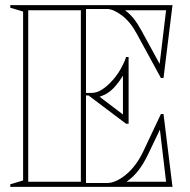

<svg xmlns="http://www.w3.org/2000/svg" viewBox="-20 -728 742 748"><path d="M20 0V-10L70 -25V-683L20 -698V-708H652L617 -424H607L512 -598Q487 -644 454 -668.5Q421 -693 397 -693H315V-366H335Q356 -366 374 -377Q392 -388 408 -404Q434 -430 450.5 -460Q467 -490 471 -506H481V-246H471L325 -356H315V-15H397Q431 -15 471 -48Q511 -81 538 -138L607 -284H617L652 0ZM90 -20H295V-688H90ZM368 -351 459 -282V-433Q444 -409 429.5 -392.5Q415 -376 400.5 -366.5Q386 -357 368 -351ZM473 -20H627L603 -223L558 -129Q539 -89 518.5 -63Q498 -37 473 -20ZM602 -479 627 -688H467Q486 -674 500.5 -656Q515 -638 531 -609Z"/></svg>

Font: Kalnia Glaze Thin
Style: Regular
Weight: 100
Version: Version 1.110